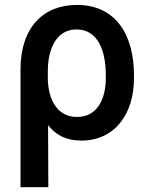

<svg xmlns="http://www.w3.org/2000/svg" viewBox="-20 -573 621 796"><path d="M65 -284.1V203.1H180.4L179.3 -54.3C210.9 -13.5 254.3 9.9 317.1 9.9C452.8 9.9 535.9 -96.6 535.5 -250.7V-260.7C535.5 -428.6 459.9 -552.6 299 -552.6C160.9 -552.6 65 -461.3 65 -284.1ZM178.3 -277.7C177.9 -365.4 211.6 -451 296.9 -451C383.9 -451 418.7 -366.5 418.7 -260.7V-250.7C419 -166.5 386 -88.1 299 -88.1C208.1 -88.1 180.8 -174.7 178.3 -240.8Z"/></svg>

Font: Magic Ui Pro Semi Bold
Style: Regular
Weight: 600
Designer: Stefan Endress, Andreas Faust
Version: Version 1.000;FEAKit 1.0